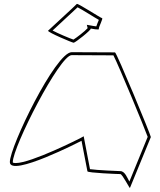

<svg xmlns="http://www.w3.org/2000/svg" viewBox="-20 -968 813 975"><path d="M30 -145C30 -65 394 -253 394 -253L424 -98C425 -90 580 -84 591 -84C602 -84 640 -6 640 -14L746 -272C746 -282 572 -702 564 -702C564 -702 425 -703 344 -703C263 -703 30 -225 30 -145ZM45 -145C45 -222 283 -688 344 -688C413 -688 526 -687 556 -687C584 -633 714 -318 730 -273L637 -46C627 -63 615 -99 591 -99C583 -99 469 -104 437 -109L405 -276L387 -266C387 -266 139 -140 60 -140C43 -140 45 -144 45 -145ZM224 -812C222 -804 347 -751 354 -751C362 -751 443 -815 441 -823C441 -823 486 -814 482 -821C479 -828 506 -876 498 -876C492 -876 373 -954 370 -948C366 -942 224 -813 224 -812ZM247 -813C278 -842 352 -910 374 -931C398 -919 460 -879 482 -867C478 -857 472 -844 469 -834C458 -835 444 -838 444 -838L421 -842L425 -825C412 -810 368 -776 353 -767C334 -773 273 -799 247 -813Z"/></svg>

Font: Ampere
Style: OuLn
Weight: 400
Version: Version 1